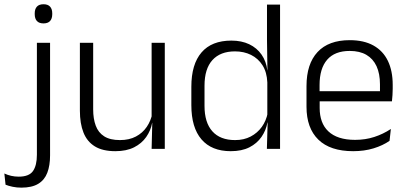

<svg xmlns="http://www.w3.org/2000/svg" viewBox="-81 -684 1869 882"><path d="M149 -45H88.5V-487.5H149ZM119 -576.5Q98.5 -576.5 88.5 -587.5Q78.5 -598.5 78.5 -619V-622.5Q78.5 -642.5 88.5 -653.5Q98.5 -664.5 119 -664.5Q139 -664.5 149 -653.5Q159 -642.5 159 -622.5V-619Q159 -598.5 149 -587.5Q139 -576.5 119 -576.5ZM17 178Q-4 178 -23 174Q-42 170 -55.5 164.5L-61 113Q-46 120 -29.5 123.8Q-13 127.5 5 127.5Q52.5 127.5 70.5 101.8Q88.5 76 88.5 27V-143.5H149V30Q149 76.5 136.2 109.8Q123.5 143 94.5 160.5Q65.5 178 17 178Z M286 -487.5H347V-181.5Q347 -138.5 358.8 -106.8Q370.5 -75 397.5 -57.8Q424.5 -40.5 470 -40.5Q512.5 -40.5 543.2 -56.8Q574 -73 593.2 -101.2Q612.5 -129.5 619 -164.5L631.5 -120H618Q611.5 -84.5 590.8 -54.8Q570 -25 534.8 -7.2Q499.5 10.5 449 10.5Q390.5 10.5 354.8 -11.5Q319 -33.5 302.5 -75Q286 -116.5 286 -175.5ZM615.5 -487.5H676V0H615.5L618.5 -120.5L615.5 -123.5Z M979 10.5Q891 10.5 844.5 -43.8Q798 -98 798 -201V-285.5Q798 -389 844.8 -443.2Q891.5 -497.5 982 -497.5Q1028.5 -497.5 1063.8 -480.8Q1099 -464 1120.5 -433.2Q1142 -402.5 1147 -361H1167L1147 -305.5Q1145 -352.5 1125 -384Q1105 -415.5 1072.2 -431.8Q1039.5 -448 998.5 -448Q931 -448 894.8 -408Q858.5 -368 858.5 -290.5V-197.5Q858.5 -121 894.5 -80.8Q930.5 -40.5 999 -40.5Q1039.5 -40.5 1070.5 -56.8Q1101.5 -73 1121.8 -101.2Q1142 -129.5 1149 -166L1165 -121H1147.5Q1141 -85 1120.2 -55Q1099.5 -25 1064.5 -7.2Q1029.5 10.5 979 10.5ZM1205.5 0H1145L1148.5 -122L1147 -142V-347.5L1147.5 -362L1145.5 -500.5V-663H1205.5Z M1541.5 10.5Q1436 10.5 1381.5 -42.5Q1327 -95.5 1327 -193.5V-288.5Q1327 -390.5 1377.8 -445Q1428.5 -499.5 1525.5 -499.5Q1590.5 -499.5 1634.5 -475Q1678.5 -450.5 1700.8 -404.5Q1723 -358.5 1723 -294V-276.5Q1723 -262 1722 -247.5Q1721 -233 1719.5 -218.5H1663.5Q1664.5 -240.5 1664.5 -260.2Q1664.5 -280 1664.5 -296.5Q1664.5 -345.5 1648.8 -379.8Q1633 -414 1602.2 -432Q1571.5 -450 1525.5 -450Q1457 -450 1422 -409.8Q1387 -369.5 1387 -293.5V-246L1387.5 -238V-187.5Q1387.5 -154 1397.2 -127Q1407 -100 1427.2 -80.8Q1447.5 -61.5 1478.2 -51.5Q1509 -41.5 1550 -41.5Q1597.5 -41.5 1638.2 -54.8Q1679 -68 1714.5 -91.5L1708.5 -37Q1677.5 -15.5 1635 -2.5Q1592.5 10.5 1541.5 10.5ZM1706 -218.5H1358.5V-265H1706Z"/></svg>

Font: Anek Kannada Light
Style: Regular
Weight: 300
Designer: Vaishnavi Murthy, Maithili Shingre (Kannada) & Yesha Goshar (Latin)
Foundry: Ek Type
Version: Version 1.003